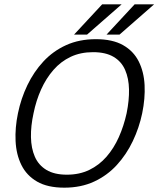

<svg xmlns="http://www.w3.org/2000/svg" viewBox="-20 -857 732 887"><path d="M277 10Q200 10 151.5 -18Q103 -46 79 -94.5Q55 -143 52 -205Q49 -267 63 -334Q77 -402 106.5 -463.5Q136 -525 180.5 -573Q225 -621 285.5 -648.5Q346 -676 423 -676Q500 -676 548.5 -648.5Q597 -621 621 -573Q645 -525 648 -463.5Q651 -402 637 -334Q623 -267 593.5 -205Q564 -143 519.5 -94.5Q475 -46 414.5 -18Q354 10 277 10ZM289 -50Q347 -50 392.5 -72Q438 -94 472 -133Q506 -172 529 -223.5Q552 -275 565 -334Q577 -393 576 -444Q575 -495 558 -534Q541 -573 504.5 -594.5Q468 -616 410 -616Q352 -616 306.5 -594.5Q261 -573 227 -534Q193 -495 170 -444Q147 -393 135 -334Q122 -275 123 -223.5Q124 -172 141 -133Q158 -94 194.5 -72Q231 -50 289 -50ZM542 -837 382 -697H322L452 -837ZM692 -837 532 -697H472L602 -837Z"/></svg>

Font: Epunda Slab Light
Style: Italic
Weight: 300
Italic angle: -12°
Designer: Simon Atzbach
Foundry: typofactur
Version: Version 1.102